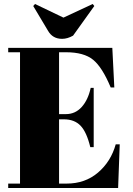

<svg xmlns="http://www.w3.org/2000/svg" viewBox="-20 -939 664 959"><path d="M21 -700H541L551 -502H533Q491 -603 445 -640.5Q399 -678 310 -678H275V-369H309Q356 -369 388 -404.5Q420 -440 433 -500H448V-204H431Q413 -279 382.5 -311Q352 -343 299 -343H275V-22H313Q405 -22 469.5 -77Q534 -132 558 -218H578L570 0H21V-22H80V-678H21ZM451 -909 345 -761Q317 -745 290 -745Q243 -745 220 -785L146 -909L155 -919L297 -851L443 -919Z"/></svg>

Font: Abril Fatface
Style: Regular
Weight: 400
Designer: Veronika Burian, Jos Scaglione
Foundry: TypeTogether
Version: Version 1.001